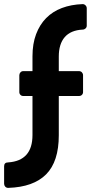

<svg xmlns="http://www.w3.org/2000/svg" viewBox="-83 -761 442 934"><path d="M339 -636Q339 -628 333 -622.5Q327 -617 319 -617Q261 -614 232 -580.5Q203 -547 203 -486V-415H301Q310 -415 315.5 -409Q321 -403 321 -395V-313Q321 -305 315.5 -299.5Q310 -294 301 -294H203V-103Q203 25 141.5 87Q80 149 -43 153Q-52 153 -57.5 147Q-63 141 -63 133V48Q-63 29 -43 29Q75 21 75 -104V-294H30Q22 -294 16.5 -299.5Q11 -305 11 -313V-395Q11 -403 16.5 -409Q22 -415 30 -415H75V-487Q75 -548 92.5 -594.5Q110 -641 141.5 -673Q173 -705 218 -722Q263 -739 319 -741Q327 -741 333 -735Q339 -729 339 -721Z"/></svg>

Font: Stadtwerke
Style: Bold
Weight: 700
Designer: Santiago Orozco
Foundry: Typemade
Version: Version 1.003